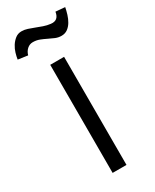

<svg xmlns="http://www.w3.org/2000/svg" viewBox="-224 -788 678 840"><g transform="rotate(-30 115.5 -368.0)"><path d="M150 -546V0H80V-546ZM-32 -637Q-30 -651 -25 -668Q-20 -685 -10.5 -700Q-1 -715 12.5 -725.5Q26 -736 44 -736Q59 -736 74 -731Q89 -726 104.5 -720Q120 -714 137 -708Q154 -702 172 -700Q210 -695 216 -736L263 -732Q260 -716 254.5 -698Q249 -680 240 -665Q231 -650 218 -640.5Q205 -631 187 -631Q171 -631 156.5 -637Q142 -643 127 -650.5Q112 -658 96.5 -664Q81 -670 63 -670Q47 -670 34.5 -659Q22 -648 17 -630Z"/></g></svg>

Font: Fz Poppins Light
Style: Regular
Weight: 300
Designer: Ninad Kale (Devanagari), Jonny Pinhorn (Latin)
Foundry: Indian Type Foundry
Version: Vit hóa bi Vntype.Com & FontZin.Com